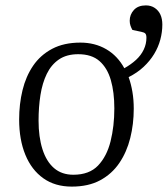

<svg xmlns="http://www.w3.org/2000/svg" viewBox="-20 -678 622 712"><path d="M246 14Q184 14 140.5 -17Q97 -48 74 -104Q51 -160 51 -235Q51 -292 63.5 -343.5Q76 -395 103 -434.5Q130 -474 173.5 -497Q217 -520 278 -520Q332 -520 374 -495.5Q416 -471 441 -425Q466 -439 484.5 -456Q503 -473 513 -494Q523 -515 523 -538Q523 -549 519 -553.5Q515 -558 504 -560L471 -567Q467 -574 464 -582.5Q461 -591 461 -601Q461 -624 476.5 -641Q492 -658 521 -658Q540 -658 554 -648.5Q568 -639 575 -623.5Q582 -608 582 -587Q582 -559 574.5 -531Q567 -503 551.5 -477.5Q536 -452 512.5 -430Q489 -408 457 -392Q466 -367 471 -337.5Q476 -308 476 -275Q476 -218 463 -166Q450 -114 422.5 -73.5Q395 -33 351.5 -9.5Q308 14 246 14ZM252 -30Q311 -30 343.5 -64Q376 -98 390 -154Q404 -210 404 -276Q404 -336 391 -381Q378 -426 349 -451.5Q320 -477 270 -477Q227 -477 198.5 -457.5Q170 -438 153.5 -404Q137 -370 130 -325.5Q123 -281 123 -231Q123 -170 137.5 -124.5Q152 -79 180.5 -54.5Q209 -30 252 -30Z"/></svg>

Font: Literata 24pt Light
Style: Italic
Weight: 300
Italic angle: -2°
Designer: Latin by Veronika Burian and Jose Scaglione. Greek by Irene Vlachou. Cyrillic by Vera Evstafieva
Foundry: TypeTogether
Version: Version 3.103;gftools[0.9.29]